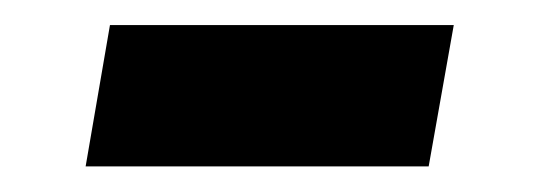

<svg xmlns="http://www.w3.org/2000/svg" viewBox="-20 -380 422 150"><path d="M334.5 -360.4 314.9 -250H46.9L65.9 -360.4Z"/></svg>

Font: Roboto
Style: Bold Italic
Weight: 700
Italic angle: -12°
Designer: Christian Robertson
Foundry: Google
Version: Version 3.0